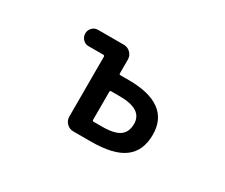

<svg xmlns="http://www.w3.org/2000/svg" viewBox="-93 -790 1185 1013"><g transform="rotate(30 500.0 -283.5)"><path d="M415 -18.6Q390.6 -18.6 374 -35.6Q357.4 -52.7 357.4 -76.2V-440.4Q357.4 -448.2 349.6 -448.2H259.8Q239.3 -448.2 225.1 -462.9Q210.9 -477.5 210.9 -498Q210.9 -518.6 225.1 -533.2Q239.3 -547.9 259.8 -547.9H417Q441.4 -547.9 458 -530.8Q474.6 -513.7 474.6 -490.2V-406.2Q474.6 -399.4 482.4 -399.4H533.2Q659.2 -399.4 722.7 -352.5Q787.1 -305.7 787.1 -212.9Q787.1 -114.3 722.7 -66.4Q659.2 -18.6 521.5 -18.6ZM533.2 -116.2Q609.4 -116.2 641.6 -140.6Q672.9 -164.1 672.9 -212.9Q672.9 -256.8 638.7 -279.3Q603.5 -301.8 533.2 -301.8H482.4Q474.6 -301.8 474.6 -293.9V-124Q474.6 -116.2 482.4 -116.2Z"/></g></svg>

Font: Rounded Mgen+ 1m medium
Style: Regular
Weight: 500
Designer: [Source Han Sans]
Ryoko NISHIZUKA  (kana & ideographs); Paul D. Hunt (Latin, Greek & Cyrillic); Wenlong ZHANG  (bopomofo
Version: Version 1.059.20150602